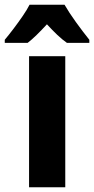

<svg xmlns="http://www.w3.org/2000/svg" viewBox="-62 -786 395 806"><path d="M212 0H60V-550H212ZM209 -766Q228 -733 256.5 -693.5Q285 -654 313 -619V-606H219Q199 -620 178.5 -639.5Q158 -659 135 -684Q112 -659 91.5 -639Q71 -619 54 -606H-42V-619Q-26 -638 -5.5 -665Q15 -692 33.5 -719Q52 -746 62 -766Z"/></svg>

Font: Noto Sans Devanagari Condensed ExtraBold
Style: Regular
Weight: 800
Width: 3
Designer: Jelle Bosma - Monotype Design Team
Foundry: Monotype Imaging Inc.
Version: Version 2.004; ttfautohint (v1.8.4.7-5d5b)